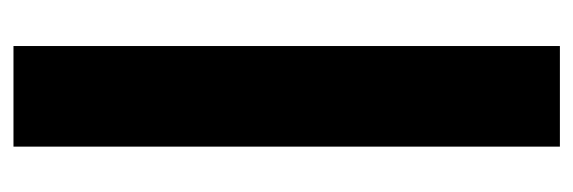

<svg xmlns="http://www.w3.org/2000/svg" viewBox="-310 -562 871 292"><g transform="rotate(-90 126.0 -415.5)"><path d="M49.5 0V-831H202.5V0Z"/></g></svg>

Font: Merriweather 60pt ExtraBold
Style: Regular
Weight: 800
Version: Version 2.100